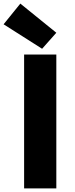

<svg xmlns="http://www.w3.org/2000/svg" viewBox="-48 -1047 418 1067"><path d="M86 0H265V-744H86ZM186 -776 265 -865 65 -1027 -28 -912Z"/></svg>

Font: Noto Sans Korean Black
Style: Bold
Weight: 900
Designer: Ryoko NISHIZUKA (kana & ideographs); Paul D. Hunt (Latin, Greek & Cyrillic); Wenlong ZHANG (bopomofo); Sandoll Communica
Foundry: Adobe Systems Incorporated
Version: Version 1.000;PS 1;hotconv 1.0.78;makeotf.lib2.5.61930